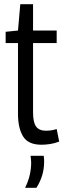

<svg xmlns="http://www.w3.org/2000/svg" viewBox="-20 -682 303 918"><path d="M178 10Q115 10 90.5 -29.5Q66 -69 66 -139V-476H7V-530L66 -536L77 -662H138V-536H251V-476H138V-145Q138 -97 152.5 -77Q167 -57 200 -57Q226 -57 251 -65L263 -5Q239 4 217.5 7Q196 10 178 10ZM100 216Q116 183 122.5 153.5Q129 124 129 96Q129 87 128 78.5Q127 70 126 63H189Q190 69 190.5 76Q191 83 191 90Q191 126 181.5 157Q172 188 154 216Z"/></svg>

Font: Georama Condensed
Style: Regular
Weight: 400
Width: 3
Designer: Jean-Baptiste Levee
Foundry: Production Type
Version: Version 1.000